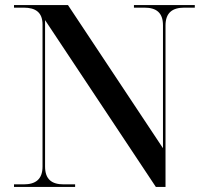

<svg xmlns="http://www.w3.org/2000/svg" viewBox="-20 -734 810 754"><path d="M35 0H275V-10H230C183 -10 157 -30 157 -80V-655L592 0H630V-634C630 -684 657 -704 704 -704H745V-714H506V-704H547C594 -704 620 -684 620 -635V-152L247 -714H35V-704H73C120 -704 147 -685 147 -638V-80C147 -30 120 -10 73 -10H35Z"/></svg>

Font: Noto Serif Display Medium
Style: Regular
Weight: 500
Designer: Monotype Design Team
Foundry: Monotype Imaging Inc.
Version: Version 2.009